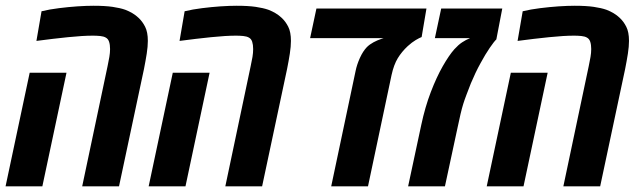

<svg xmlns="http://www.w3.org/2000/svg" viewBox="-26 -660 2257 680"><path d="M265.1 0 355 -425.8Q358.9 -443.4 361.3 -458.3Q363.8 -473.1 363.8 -486.3Q363.8 -501.5 360.4 -512Q356.9 -522.5 348.6 -526.9Q341.3 -531.2 328.6 -532.5Q315.9 -533.7 302.7 -533.7Q267.6 -533.7 214.6 -528.3Q161.6 -522.9 103 -515.1L121.1 -620.1Q149.4 -627 182.9 -631.1Q216.3 -635.3 248.3 -637.5Q280.3 -639.6 305.2 -639.6Q346.2 -639.6 372.8 -635.7Q399.4 -631.8 417.5 -625.5Q431.6 -620.1 443.4 -613Q455.1 -606 464.8 -596.7Q478.5 -584 488 -565.2Q497.6 -546.4 497.6 -515.1Q497.6 -495.6 493.7 -470.2Q489.7 -444.8 483.9 -415.5L395.5 0ZM-6.3 0 79.1 -402.3H209.5L124 0Z M772 0 861.8 -425.8Q865.7 -443.4 868.2 -458.3Q870.6 -473.1 870.6 -486.3Q870.6 -501.5 867.2 -512Q863.8 -522.5 855.5 -526.9Q848.1 -531.2 835.4 -532.5Q822.8 -533.7 809.6 -533.7Q774.4 -533.7 721.4 -528.3Q668.5 -522.9 609.9 -515.1L627.9 -620.1Q656.2 -627 689.7 -631.1Q723.1 -635.3 755.1 -637.5Q787.1 -639.6 812 -639.6Q853 -639.6 879.6 -635.7Q906.2 -631.8 924.3 -625.5Q938.5 -620.1 950.2 -613Q961.9 -606 971.7 -596.7Q985.4 -584 994.9 -565.2Q1004.4 -546.4 1004.4 -515.1Q1004.4 -495.6 1000.5 -470.2Q996.6 -444.8 990.7 -415.5L902.3 0ZM500.5 0 585.9 -402.3H716.3L630.9 0Z M1147 0 1233.4 -408.7Q1237.8 -430.7 1248.5 -454.6Q1259.3 -478.5 1273.4 -493.2Q1283.2 -502.9 1296.9 -510.3Q1310.5 -517.6 1325.2 -522.5L1332.5 -524.9H1072.3L1094.7 -629.9H1484.4L1467.3 -528.8Q1459.5 -525.9 1446.3 -518.1Q1433.1 -510.3 1418 -496.6Q1397 -477.1 1382.8 -453.9Q1368.7 -430.7 1360.8 -394.5L1277.3 0Z M1419.4 0 1465.8 -216.8Q1479.5 -281.2 1499.8 -334Q1520 -386.7 1542 -425.3Q1564 -463.9 1583 -485.4Q1597.7 -501.5 1610.6 -510Q1623.5 -518.6 1638.7 -524.9H1514.2L1536.6 -629.9H1752.9L1731.9 -520.5Q1724.1 -513.2 1708.5 -490.5Q1692.9 -467.8 1676.3 -437Q1667 -420.4 1658.2 -401.9Q1649.4 -383.3 1641.6 -364.7Q1632.3 -340.8 1626 -324.2Q1619.6 -307.6 1614.7 -292Q1609.9 -276.4 1605.2 -256.6Q1600.6 -236.8 1594.2 -206.5L1549.8 0Z M1969.2 0 2059.1 -425.8Q2063 -443.4 2065.4 -458.3Q2067.9 -473.1 2067.9 -486.3Q2067.9 -501.5 2064.5 -512Q2061 -522.5 2052.7 -526.9Q2045.4 -531.2 2032.7 -532.5Q2020 -533.7 2006.8 -533.7Q1971.7 -533.7 1918.7 -528.3Q1865.7 -522.9 1807.1 -515.1L1825.2 -620.1Q1853.5 -627 1887 -631.1Q1920.4 -635.3 1952.4 -637.5Q1984.4 -639.6 2009.3 -639.6Q2050.3 -639.6 2076.9 -635.7Q2103.5 -631.8 2121.6 -625.5Q2135.7 -620.1 2147.5 -613Q2159.2 -606 2168.9 -596.7Q2182.6 -584 2192.1 -565.2Q2201.7 -546.4 2201.7 -515.1Q2201.7 -495.6 2197.8 -470.2Q2193.8 -444.8 2188 -415.5L2099.6 0ZM1697.8 0 1783.2 -402.3H1913.6L1828.1 0Z"/></svg>

Font: Open Sans Condensed
Style: Italic
Weight: 400
Width: 3
Italic angle: -12°
Designer: Monotype Design Team
Foundry: Monotype Imaging Inc.
Version: Version 3.000